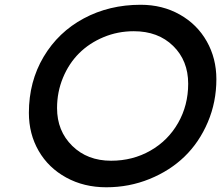

<svg xmlns="http://www.w3.org/2000/svg" viewBox="-20 -772 927 805"><path d="M101.1 -298.8Q101.1 -429.7 162.8 -533.7Q224.6 -637.7 331.3 -694.8Q438 -752 569.8 -752Q661.1 -752 733.9 -710.9Q806.6 -669.9 846.9 -598.6Q887.2 -527.3 887.2 -439.9Q887.2 -344.2 851.3 -259.8Q815.4 -175.3 753.9 -115.7Q692.4 -56.2 606.9 -21.5Q521.5 13.2 425.8 13.2Q332 13.2 257.6 -27.6Q183.1 -68.4 142.1 -139.4Q101.1 -210.4 101.1 -298.8ZM219.2 -318.8Q219.2 -223.1 282.7 -160.6Q346.2 -98.1 445.8 -98.1Q536.6 -98.1 610.6 -140.4Q684.6 -182.6 726.8 -256.6Q769 -330.6 769 -420.9Q769 -517.6 706.1 -579.3Q643.1 -641.1 541 -641.1Q473.6 -641.1 414.1 -616.2Q354.5 -591.3 311.8 -548.8Q269 -506.3 244.1 -446.3Q219.2 -386.2 219.2 -318.8Z"/></svg>

Font: Involve SemiBold Oblique
Style: Italic
Weight: 600
Italic angle: -10.5°
Designer: Stefan Peev
Foundry: Context Ltd.
Version: Version 1.001